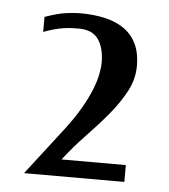

<svg xmlns="http://www.w3.org/2000/svg" viewBox="-40 -706 451 511"><g transform="rotate(5 185.5 -450.5)"><path d="M222.7 -543Q222.7 -581.5 206.8 -604.7Q190.9 -627.9 153.8 -627.9Q144 -627.9 134 -627.4Q124 -627 112.8 -625.2Q101.6 -623.5 88.9 -620.1Q76.2 -616.7 60.5 -610.8V-650.9Q94.7 -663.1 117.4 -666Q140.1 -668.9 153.8 -668.9Q192.4 -668.9 222.7 -661.6Q252.9 -654.3 273.9 -638.9Q294.9 -623.5 305.9 -599.6Q316.9 -575.7 316.9 -543Q316.9 -506.8 299.6 -474.4Q282.2 -441.9 255.9 -410.2Q229.5 -378.4 198.2 -345.9Q167 -313.5 138.7 -276.9H310.5V-231.9H42.5L139.6 -357.9Q164.6 -390.6 180.7 -418.5Q196.8 -446.3 206.1 -469.5Q215.3 -492.7 219 -511.2Q222.7 -529.8 222.7 -543Z"/></g></svg>

Font: Federo
Style: Regular
Weight: 400
Designer: Olexa M. Volochay | Cyreal.org
Foundry: Olexa M. Volochay | Cyreal.org
Version: Version 1.000